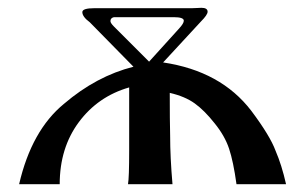

<svg xmlns="http://www.w3.org/2000/svg" viewBox="-20 -472 781 492"><path d="M472 -451Q477 -451 485 -451.5Q493 -452 496 -452Q512 -452 512 -442Q512 -434 495 -417L398 -312Q546 -290 624 -188Q672 -124 686 -86Q702 -49 713 0H586Q578 -58 567 -91Q556 -124 530 -156Q504 -189 479 -207Q454 -225 415 -234Q415 -162 416 -124Q416 -69 422 0H308Q311 -16 311 -87V-248Q231 -225 182 -159Q133 -93 133 0H29Q61 -138 144 -206Q227 -277 322 -301L210 -415Q191 -429 191 -441Q191 -451 222 -451ZM451 -419Q451 -428 425 -428H272Q263 -426 263 -418Q263 -413 272 -404L362 -314L439 -399Q451 -412 451 -419Z"/></svg>

Font: Pochaevsk Unicode
Style: Normal
Weight: 400
Version: Version 1.1